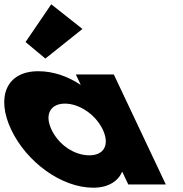

<svg xmlns="http://www.w3.org/2000/svg" viewBox="-150 -860 853 895"><path d="M-30.9 -664 61.5 -587 234.3 -725 88.9 -840ZM-98 -256C-168.9 -406 -121.6 -528 28.4 -528C97.4 -528 165.3 -505 226.6 -464L203.5 -513H380.5L623 0H448L420.6 -58H418.6C400.4 -16 355.1 15 285.1 15C135.1 15 -27.1 -106 -98 -256ZM90 -256C123.1 -186 194.7 -136 266.7 -136C335.7 -136 362.1 -186 329 -256C295.4 -327 218.8 -377 152.8 -377C85.8 -377 56.4 -327 90 -256Z"/></svg>

Font: Hussar
Style: BdOpOblFive
Weight: 700
Foundry: Cannot Into Space Fonts
Version: Version 2.00